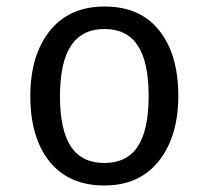

<svg xmlns="http://www.w3.org/2000/svg" viewBox="-20 -558 640 589"><path d="M527 -264Q527 -140 467.5 -64.5Q408 11 300 11Q191 11 132 -62.5Q73 -136 73 -263Q73 -388 132.5 -463Q192 -538 301 -538Q410 -538 468.5 -464.5Q527 -391 527 -264ZM164 -263Q164 -159 197.5 -108.5Q231 -58 300 -58Q369 -58 402.5 -108.5Q436 -159 436 -264Q436 -368 402.5 -418.5Q369 -469 301 -469Q232 -469 198 -418Q164 -367 164 -263Z"/></svg>

Font: Fira Mono
Style: Regular
Weight: 400
Designer: Carrois Corporate & Edenspiekermann AG
Foundry: Carrois Corporate GbR & Edenspiekermann AG
Version: Version 3.206